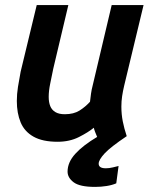

<svg xmlns="http://www.w3.org/2000/svg" viewBox="-20 -544 600 753"><path d="M353 189Q293 189 269 171Q245 153 245 129Q245 111 252.5 93.5Q260 76 275.5 59Q291 42 312.5 25.5Q334 9 361 -7Q357 -16 353 -26.5Q349 -37 348 -43Q326 -25 289.5 -6.5Q253 12 206 12Q147 12 111.5 -8Q76 -28 61 -64Q46 -100 46 -148Q46 -175 50.5 -203.5Q55 -232 61 -263L124 -524H248L189 -275Q183 -245 177 -216.5Q171 -188 171 -164Q171 -143 177 -128Q183 -113 197 -104.5Q211 -96 234 -96Q269 -96 292 -110.5Q315 -125 333 -145Q335 -162 337 -177Q339 -192 344 -211L418 -524H543L467 -208Q462 -187 459 -167Q456 -147 456 -126Q456 -96 461.5 -68Q467 -40 477 -10Q413 33 390 58Q367 83 367 98Q367 116 395 116Q408 116 422.5 112.5Q437 109 445 107L436 175Q420 182 398 185.5Q376 189 353 189Z"/></svg>

Font: Ubuntu Sans Mono SemiBold
Style: Italic
Weight: 600
Italic angle: -13.5°
Monospace: yes
Designer: Dalton Maag Ltd
Foundry: Dalton Maag Ltd
Version: Version 1.006